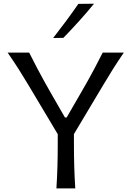

<svg xmlns="http://www.w3.org/2000/svg" viewBox="-20 -1040 734 1060"><path d="M291.5 0Q295.4 -62.5 297.1 -120.6Q298.8 -178.7 298.8 -248V-299.3L136.7 -570.8Q110.8 -614.3 84.7 -655.5Q58.6 -696.8 22 -749.5H141.1Q167 -698.7 186 -662.1Q205.1 -625.5 223.4 -592.8Q241.7 -560.1 264.2 -520.5L338.4 -391.6H348.1L420.4 -516.6Q444.3 -558.1 463.4 -591.8Q482.4 -625.5 502 -662.4Q521.5 -699.2 546.9 -749.5H663.6Q632.3 -704.1 604 -659.2Q575.7 -614.3 550.3 -571.3L388.2 -299.8V-248Q388.2 -178.7 389.9 -120.6Q391.6 -62.5 395.5 0ZM273.4 -830.1Q310.1 -877 345 -924.1Q379.9 -971.2 412.6 -1018.6L499 -1019.5Q460 -971.7 417.5 -924.6Q375 -877.4 330.1 -831.1Z"/></svg>

Font: Pinar DS2-Regular
Style: Regular
Weight: 400
Designer: Amin Abedi
Version: Version 2.000